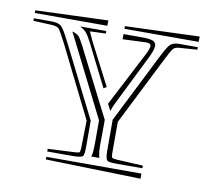

<svg xmlns="http://www.w3.org/2000/svg" viewBox="-61 -597 682 625"><g transform="rotate(10 279.5 -284.5)"><path d="M550.8 -528.8 550.3 -511.2H305.2V-520ZM249 -528.8 248.5 -511.2H8.8V-520ZM249 -197.3V-109.4Q249 -85 244.4 -79.8Q239.7 -74.7 214.4 -74.2H127V-83L216.3 -87.4Q229 -87.9 231.2 -90.3Q233.4 -92.8 233.9 -105L235.8 -195.3L118.7 -431.2Q99.1 -468.8 93.8 -474.9Q88.4 -481 71.3 -482.4L8.8 -485.4V-493.7H66.9Q90.3 -493.7 99.9 -484.6Q109.4 -475.6 125.5 -442.9Q128.4 -437.5 129.9 -434.6ZM336.4 -209V-105Q336.4 -93.3 339.1 -90.8Q341.8 -88.4 354 -87.4L441.4 -83V-74.2H354Q329.6 -74.2 324.5 -79.1Q319.3 -84 318.8 -109.4V-212.9L429.2 -432.6Q449.2 -473.1 458.7 -483.4Q468.3 -493.7 489.7 -493.7H550.8V-485.4L489.7 -481Q476.6 -480 470.5 -471.9Q464.4 -463.9 444.8 -424.8ZM127 -56.6H441.4V-39.6L127 -47.9ZM178.2 -435.1 293.5 -208V-189.5Q293.5 -139.6 293 -127V-121.1Q293 -102.5 295.9 -88.9Q295.9 -87.9 296.9 -85.9Q297.9 -84 297.9 -83H270.5Q270.5 -84 271.5 -85.9Q272.5 -87.9 272.5 -88.9Q275.4 -100.6 275.4 -127V-203.1L153.3 -446.3L139.6 -473.1Q141.6 -472.7 145.8 -471.2Q149.9 -469.7 151.1 -469Q152.3 -468.3 155.3 -466.8Q158.2 -465.3 159.4 -464.1Q160.6 -462.9 163.1 -460.2Q165.5 -457.5 167.5 -454.1Q169.4 -450.7 172.1 -446Q174.8 -441.4 178.2 -435.1ZM281.2 -314.5 271.5 -308.6 202.1 -446.8Q191.4 -468.3 182.9 -478Q174.3 -487.8 163.6 -492.2V-493.7H248V-485.4L195.8 -483.4L209 -454.6ZM305.2 -493.7H368.2Q392.1 -493.7 402.6 -489.3Q413.1 -484.9 413.1 -473.1Q413.1 -460 399.4 -432.6L319.3 -271Q310.1 -252.4 306.2 -239.7L294.9 -261.7L389.2 -443.8Q398.4 -462.4 398.4 -470.2Q398.4 -480 381.3 -480Q380.4 -480 377.4 -479.7Q374.5 -479.5 373 -479.5L305.2 -476.6Z"/></g></svg>

Font: FoglihtenNo03
Style: Regular
Weight: 500
Version: Version 0.59